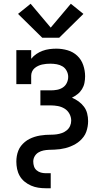

<svg xmlns="http://www.w3.org/2000/svg" viewBox="-20 -797 540 1022"><path d="M223 205Q203 205 183.5 202Q164 199 145.5 191Q127 183 111 170Q95 157 85 139.5Q75 122 71 102.5Q67 83 67 63Q67 48 69.5 33.5Q72 19 77.5 5Q83 -9 92 -20.5Q101 -32 112.5 -41.5Q124 -51 137 -57.5Q150 -64 164 -68.5Q178 -73 193 -75.5Q208 -78 222.5 -79Q237 -80 252 -80Q267 -80 281.5 -82Q296 -84 310 -89Q324 -94 335.5 -103.5Q347 -113 353 -126.5Q359 -140 359 -155Q359 -174 349.5 -191.5Q340 -209 323.5 -219Q307 -229 288 -232.5Q269 -236 250 -236H195V-316H250Q267 -316 283.5 -319Q300 -322 314 -331Q328 -340 335.5 -355.5Q343 -371 343 -388Q343 -404 335 -419.5Q327 -435 313 -443.5Q299 -452 282 -455Q265 -458 248 -458Q237 -458 226 -457Q215 -456 204 -453.5Q193 -451 182.5 -446Q172 -441 163.5 -433.5Q155 -426 150.5 -415.5Q146 -405 146 -394V-349H67V-530H146V-484Q158 -499 173.5 -509.5Q189 -520 206.5 -526.5Q224 -533 242.5 -535.5Q261 -538 280 -538Q310 -538 339.5 -529.5Q369 -521 391 -500.5Q413 -480 423 -450.5Q433 -421 433 -391Q433 -373 429.5 -355.5Q426 -338 416.5 -322.5Q407 -307 393 -296Q379 -285 363 -277Q382 -269 398.5 -257Q415 -245 427 -229Q439 -213 444 -193Q449 -173 449 -152Q449 -138 446.5 -123.5Q444 -109 439 -95Q434 -81 425 -69Q416 -57 405.5 -47.5Q395 -38 382 -30.5Q369 -23 355.5 -17.5Q342 -12 328 -8.5Q314 -5 299.5 -3Q285 -1 270 -0.5Q255 0 240.5 0.5Q226 1 211.5 4Q197 7 184.5 14.5Q172 22 164.5 35Q157 48 157 63Q157 76 161 88.5Q165 101 175 109.5Q185 118 197.5 121.5Q210 125 223 125H250V205ZM205 -596 76 -723 143 -777 250 -650 357 -777 424 -723 295 -596Z"/></svg>

Font: Iosevka Slab Medium
Style: Regular
Weight: 500
Monospace: yes
Designer: Belleve Invis
Foundry: Belleve Invis
Version: Version 11.1.1; ttfautohint (v1.8.3)